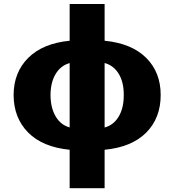

<svg xmlns="http://www.w3.org/2000/svg" viewBox="-20 -759 892 983"><path d="M336.6 204.5V7.8Q197.8 -6 123.9 -80.8Q50.1 -155.5 49.7 -272.7Q50.1 -388.5 124.5 -462.7Q198.9 -536.9 336.6 -550.4V-738.6H515.6V-550.4Q654.1 -536.9 728.5 -462.7Q802.9 -388.5 802.6 -272.7Q802.9 -155.2 728.9 -80.4Q654.8 -5.7 515.6 7.8V204.5ZM515.6 -436.4V-106.2Q561.8 -118.6 587.9 -162.5Q614 -206.3 613.6 -272.7Q614 -338.1 587.9 -381Q561.8 -424 515.6 -436.4ZM336.6 -106.5V-436.1Q290.8 -423.3 264.9 -380.3Q239 -337.4 238.6 -272.7Q239 -206.7 264.9 -163Q290.8 -119.3 336.6 -106.5Z"/></svg>

Font: Inter UI Black
Style: Regular
Weight: 900
Designer: Rasmus Andersson
Foundry: rsms
Version: 3.2;8d6f07862